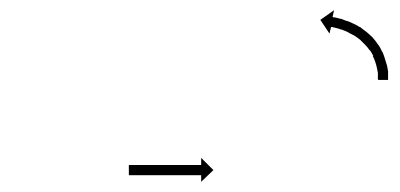

<svg xmlns="http://www.w3.org/2000/svg" viewBox="-20 -580 785 377"><path d="M722 -425Q722 -425 722 -425Q722 -425 722 -425Q722 -425 722 -425Q722 -425 722 -425Q722 -427 722 -430Q722 -430 722 -430Q722 -430 722 -430Q722 -430 722 -430Q722 -430 722 -430Q722 -433 722 -437Q722 -437 722 -437Q722 -437 722 -437Q722 -437 722 -437Q722 -437 722 -437Q721 -442 720 -447Q720 -447 720 -447Q720 -447 720 -447Q720 -447 720 -447Q720 -447 720 -447Q719 -452 717 -458Q717 -458 717 -458Q717 -458 717 -458Q717 -458 717 -458Q717 -458 717 -458Q715 -464 712 -470Q712 -470 712.5 -470Q713 -470 713 -470Q713 -470 713 -470Q713 -470 713 -470Q710 -476 706 -482Q706 -482 706 -481.5Q706 -481 706 -481Q706 -481 706 -481Q706 -481 706 -481Q702 -487 697 -492Q697 -492 697 -492Q697 -492 697 -492Q697 -492 697 -492Q697 -492 697 -492Q692 -497 687 -502Q687 -502 687 -502Q687 -502 687 -502Q687 -502 687 -502Q687 -502 687 -502Q682 -506 676 -510Q676 -510 676 -510Q676 -510 676 -510Q676 -510 676 -510Q676 -510 676 -510Q670 -513 664 -516Q664 -516 664 -516Q664 -516 664 -516Q665 -516 665 -516Q665 -516 665 -516Q659 -519 653 -521Q653 -521 653.5 -521Q654 -521 654 -521Q654 -521 654 -521Q654 -521 654 -521Q649 -522 644 -524Q644 -524 644 -524Q644 -524 644 -524Q644 -524 644 -524Q644 -524 644 -524Q640 -525 636 -526Q636 -526 636 -526Q636 -526 637 -526Q637 -526 637 -526Q637 -526 637 -526Q634 -526 632 -527Q632 -527 632 -527Q632 -527 632 -527Q632 -527 632 -527Q632 -527 632 -527Q631 -527 630 -527L627 -514L609 -541L636 -560L633 -547Q634 -546 635 -546Q635 -546 635 -546Q635 -546 635 -546Q635 -546 635 -546Q635 -546 635 -546Q638 -546 641 -545Q641 -545 641 -545Q641 -545 641 -545Q641 -545 641 -545Q641 -545 641 -545Q645 -544 649 -543Q649 -543 649.5 -543Q650 -543 650 -543Q650 -543 650 -543Q650 -543 650 -543Q655 -541 660 -539Q660 -539 660 -539Q660 -539 661 -539Q661 -539 661 -539Q661 -539 661 -539Q667 -537 673 -534Q673 -534 673 -534Q673 -534 673 -534Q673 -534 673 -534Q673 -534 673 -534Q680 -531 686 -527Q686 -527 686 -527Q686 -527 686 -527Q687 -527 687 -527Q687 -527 687 -527Q693 -522 700 -517Q700 -517 700 -517Q700 -517 700 -517Q700 -517 700 -517Q700 -517 700 -517Q706 -512 712 -506Q712 -506 712 -506Q712 -506 712 -506Q712 -506 712 -506Q712 -506 712 -506Q718 -499 722 -493Q722 -493 722 -493Q722 -493 722 -493Q722 -492 722.5 -492Q723 -492 723 -492Q727 -486 730 -479Q730 -479 730.5 -478.5Q731 -478 731 -478Q731 -478 731 -478Q731 -478 731 -478Q734 -471 736 -464Q736 -464 736 -464Q736 -464 736 -464Q736 -464 736 -464Q736 -464 736 -464Q738 -457 740 -451Q740 -451 740 -451Q740 -451 740 -451Q740 -451 740 -451Q740 -451 740 -451Q741 -445 742 -440Q742 -440 742 -440Q742 -440 742 -440Q742 -440 742 -439.5Q742 -439 742 -439Q742 -435 742 -431Q742 -431 742 -431Q742 -431 742 -431Q742 -431 742 -431Q742 -431 742 -431Q742 -427 742 -425Q742 -425 742 -425Q742 -425 742 -425Q742 -425 742 -425Q742 -425 742 -425Q742 -424 742 -423H723Q722 -424 722 -425ZM235 -256Q236 -256 237 -256Q238 -256 239 -256Q241 -256 242.5 -256Q244 -256 246 -256Q248 -256 250.5 -256Q253 -256 255 -256Q258 -256 260.5 -256Q263 -256 266 -256Q269 -256 272 -256Q275 -256 278 -256Q281 -256 284.5 -256Q288 -256 291 -256Q294 -256 297.5 -256Q301 -256 304 -256Q308 -256 311 -256Q314 -256 318 -256Q321 -256 324 -256Q327 -256 330 -256Q333 -256 336 -256Q339 -256 342 -256Q345 -256 348 -256Q351 -256 353 -256Q356 -256 358 -256Q360 -256 362 -256Q364 -256 366 -256Q368 -256 369 -256Q371 -256 372 -256Q373 -256 374 -256Q374 -256 374.5 -256Q375 -256 375 -256V-270L399 -246L375 -223V-236Q375 -236 374.5 -236Q374 -236 374 -236Q373 -236 372 -236Q371 -236 369 -236Q368 -236 366 -236Q364 -236 362 -236Q360 -236 358 -236Q356 -236 353 -236Q351 -236 348 -236Q345 -236 342 -236Q339 -236 336 -236Q333 -236 330 -236Q327 -236 324 -236Q321 -236 318 -236Q314 -236 311 -236Q308 -236 304 -236Q301 -236 297.5 -236Q294 -236 291 -236Q288 -236 284.5 -236Q281 -236 278 -236Q275 -236 272 -236Q269 -236 266 -236Q263 -236 260.5 -236Q258 -236 255 -236Q253 -236 250.5 -236Q248 -236 246 -236Q244 -236 242.5 -236Q241 -236 239 -236Q238 -236 237 -236Q236 -236 235 -236Q234 -236 233.5 -236Q233 -236 233 -236V-256Q233 -256 233.5 -256Q234 -256 235 -256Z"/></svg>

Font: FRB American Cursive Just Arrows
Style: Italic
Weight: 400
Italic angle: -25°
Version: Version 2.0;Modular Font Editor K font №1